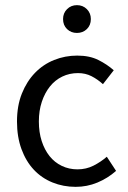

<svg xmlns="http://www.w3.org/2000/svg" viewBox="-20 -714 496 746"><path d="M274 12Q226 12 184 -5Q142 -22 111.5 -54.5Q81 -87 63.5 -134.5Q46 -182 46 -242Q46 -303 65 -350.5Q84 -398 116 -431Q148 -464 190.5 -481Q233 -498 280 -498Q328 -498 362 -481Q396 -464 422 -441L380 -387Q359 -406 335.5 -418Q312 -430 283 -430Q250 -430 222 -416.5Q194 -403 174 -378Q154 -353 142.5 -318.5Q131 -284 131 -242Q131 -200 142 -166Q153 -132 172.5 -107.5Q192 -83 220 -69.5Q248 -56 281 -56Q315 -56 343.5 -70.5Q372 -85 395 -105L431 -50Q398 -21 358 -4.5Q318 12 274 12ZM279 -586Q256 -586 240.5 -601Q225 -616 225 -640Q225 -663 240.5 -678.5Q256 -694 279 -694Q302 -694 317.5 -678.5Q333 -663 333 -640Q333 -616 317.5 -601Q302 -586 279 -586Z"/></svg>

Font: Source Sans Pro
Style: Regular
Weight: 400
Designer: Paul D. Hunt
Foundry: Adobe Systems Incorporated
Version: Version 2.021;PS 2.000;hotconv 1.0.86;makeotf.lib2.5.63406